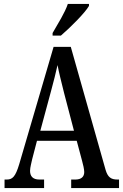

<svg xmlns="http://www.w3.org/2000/svg" viewBox="-20 -951 622 971"><path d="M246 -784V-771H288C337 -813 410 -886 430 -921V-931H323C308 -886 274 -833 246 -784ZM3 0H203V-43H179C145 -43 132 -61 132 -87C132 -105 140 -131 143 -147L167 -239H368L395 -138C400 -120 406 -95 406 -81C406 -57 391 -43 361 -43H340V0H582V-43H574C541 -43 525 -55 514 -92L338 -714H251L77 -120C58 -57 43 -43 14 -43H3ZM184 -290 238 -490C251 -538 263 -585 271 -622C278 -584 290 -538 304 -481L354 -290Z"/></svg>

Font: Noto Serif Sinhala ExtraCondensed Medium
Style: Regular
Weight: 500
Width: 2
Designer: Jelle Bosma - Monotype Design Team
Foundry: Monotype Imaging Inc.
Version: Version 2.007